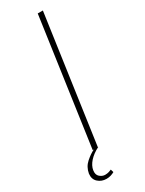

<svg xmlns="http://www.w3.org/2000/svg" viewBox="-212 -620 587 778"><g transform="rotate(-30 81.5 -231.0)"><path d="M43 0 127 -591H151L67 0ZM34 129Q11 129 -5 114.5Q-21 100 -18 75Q-13 46 8 27.5Q29 9 48 0H69Q41 14 24 33Q7 52 4 72Q1 92 12.5 102Q24 112 37 112Q47 112 55 109.5Q63 107 67 105L71 119Q64 123 54.5 126Q45 129 34 129Z"/></g></svg>

Font: Alumni Sans Thin Thin
Style: Italic
Weight: 250
Italic angle: -8°
Version: Version 1.016